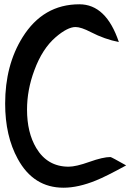

<svg xmlns="http://www.w3.org/2000/svg" viewBox="-20 -823 608 895"><path d="M276 52Q136 52 63 -82Q4 -189 4 -340Q4 -519 85 -649Q181 -803 350 -803Q475 -803 534 -627Q468 -640 404 -673Q358 -697 332 -697Q295 -697 240 -650Q177 -596 140 -495Q106 -404 106 -312Q106 -205 149 -133Q201 -46 300 -46Q334 -46 397 -68.5Q460 -91 495 -91Q499 -91 568 -52Q473 0 428 18Q345 52 276 52Z"/></svg>

Font: Wortlaut AH
Style: SemiBold
Weight: 600
Designer: Andreas Höfeld
Foundry: Fontgrube AH
Version: Version 2.59